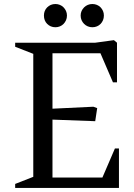

<svg xmlns="http://www.w3.org/2000/svg" viewBox="-20 -932 665 952"><path d="M55.2 0V-20L145 -55.2V-665L55.2 -700.2V-720.2H452.1L544.9 -732.9L560.1 -720.2V-523.9H540L478 -668H240.2V-393.1L442.9 -402.8L461.9 -396L452.1 -331.1L240.2 -338.9V-51.8H487.8L549.8 -195.8H569.8V0ZM197.8 -855Q197.8 -867.2 201.9 -877.4Q206.1 -887.7 213.9 -895.5Q221.7 -903.3 231.9 -907.7Q242.2 -912.1 254.9 -912.1Q266.6 -912.1 277.1 -907.7Q287.6 -903.3 295.2 -895.5Q302.7 -887.7 307.4 -877.4Q312 -867.2 312 -855Q312 -842.3 307.4 -831.8Q302.7 -821.3 295.2 -813.5Q287.6 -805.7 277.1 -801.3Q266.6 -796.9 254.9 -796.9Q242.2 -796.9 231.9 -801.3Q221.7 -805.7 213.9 -813.5Q206.1 -821.3 201.9 -831.8Q197.8 -842.3 197.8 -855ZM379.9 -855Q379.9 -867.2 384.5 -877.4Q389.2 -887.7 397 -895.5Q404.8 -903.3 415.3 -907.7Q425.8 -912.1 438 -912.1Q450.2 -912.1 460.7 -907.7Q471.2 -903.3 478.8 -895.5Q486.3 -887.7 490.7 -877.4Q495.1 -867.2 495.1 -855Q495.1 -842.3 490.7 -831.8Q486.3 -821.3 478.8 -813.5Q471.2 -805.7 460.7 -801.3Q450.2 -796.9 438 -796.9Q425.8 -796.9 415.3 -801.3Q404.8 -805.7 397 -813.5Q389.2 -821.3 384.5 -831.8Q379.9 -842.3 379.9 -855Z"/></svg>

Font: Amethysta
Style: Regular
Weight: 400
Designer: Konstantin Vinogradov, Alexei Vanyashin
Foundry: Cyreal (www.cyreal.org)
Version: Version 1.002